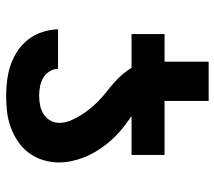

<svg xmlns="http://www.w3.org/2000/svg" viewBox="-58 -650 715 640"><g transform="rotate(90 300.0 -329.5)"><path d="M496 -410H93V-520H185V-667H316V-520H496ZM298 8Q272 8 245.5 4.5Q219 1 194.5 -7.5Q170 -16 148 -31Q126 -46 110 -67Q94 -88 86 -113.5Q78 -139 77 -165H209Q209 -150 217.5 -136.5Q226 -123 239 -115.5Q252 -108 267.5 -105Q283 -102 298 -102Q314 -102 330 -105Q346 -108 359.5 -116.5Q373 -125 381 -139Q389 -153 389 -169Q389 -190 380 -210Q371 -230 359.5 -247.5Q348 -265 334 -281Q320 -297 304 -311Q288 -325 271.5 -338Q255 -351 240 -366Q225 -381 213 -398.5Q201 -416 194.5 -436Q188 -456 186.5 -477.5Q185 -499 185 -520H316Q316 -499 320.5 -477.5Q325 -456 337.5 -439Q350 -422 367.5 -409.5Q385 -397 402 -384Q419 -371 434 -356Q449 -341 462 -324Q475 -307 486 -288.5Q497 -270 504.5 -250.5Q512 -231 516.5 -210Q521 -189 521 -168Q521 -141 513 -115Q505 -89 489 -67.5Q473 -46 450.5 -31Q428 -16 403 -7Q378 2 351.5 5Q325 8 298 8Z"/></g></svg>

Font: Iosevka Aile Extrabold
Style: Regular
Weight: 800
Designer: Belleve Invis
Foundry: Belleve Invis
Version: Version 27.3.5; ttfautohint (v1.8.4)